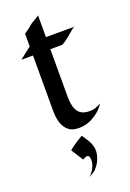

<svg xmlns="http://www.w3.org/2000/svg" viewBox="-165 -666 668 990"><g transform="rotate(-20 169.0 -171.0)"><path d="M22.9 -423.3 86.4 -473.1V-542.5Q112.8 -561 124 -570.8Q135.3 -580.6 143.1 -585Q150.9 -589.4 159.2 -594.2Q180.2 -606.4 181.6 -608.9V-489.7H337.9Q331.5 -489.3 305.7 -466.3Q256.3 -423.3 243.2 -423.3H181.6V-161.6Q181.6 -71.8 233.4 -57.6Q249 -53.7 262.7 -53.7Q285.2 -53.7 300.8 -60.3Q316.4 -66.9 326.7 -72.3Q296.9 -26.9 243.2 -2.9Q215.3 9.3 183.3 9.3Q151.4 9.3 133.8 -2Q116.2 -13.2 105.5 -31.2Q86.4 -64.5 86.4 -119.1V-423.3ZM145 267.1Q185.1 227.1 185.1 184.6Q185.1 168.5 177.2 161.6Q169.4 155.3 147.9 168.9Q146 169.9 146 169.4L105 104.5Q104 103.5 109.4 99.1Q114.7 94.7 123 88.6Q131.3 82.5 141.6 75.9Q151.9 69.3 160.6 63.5Q180.7 50.8 181.2 51.3Q191.4 67.9 202.9 84.5Q214.4 101.1 221.2 126.7Q228 152.3 217.3 185.1Q206.5 217.8 182.1 242.2Q177.7 246.6 167.5 252.9Q149.4 263.2 145 267.1Z"/></g></svg>

Font: Fondamento
Style: Regular
Weight: 400
Version: Version 1.000